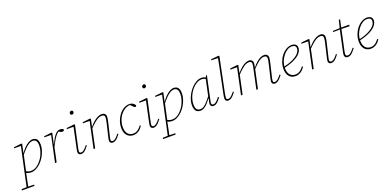

<svg xmlns="http://www.w3.org/2000/svg" viewBox="-58 -1849 6476 3194"><g transform="rotate(-20 3180.0 -251.5)"><path d="M-59 242 -54 220 43 217H56L168 220L164 242ZM29 242 183 -474 188 -460 61 -461 64 -479 198 -494 212 -487 178 -328H180L114 -24L111 -20Q101 33 91.5 78Q82 123 74 163Q66 203 58 242ZM192 12Q164 12 139.5 5Q115 -2 97 -17L103 -46Q125 -28 148 -20Q171 -12 199 -12Q237 -12 269.5 -27Q302 -42 329.5 -67Q357 -92 379 -119Q403 -148 423 -187.5Q443 -227 456 -272Q469 -317 469 -363Q469 -423 449 -447.5Q429 -472 392 -472Q357 -472 321.5 -450Q286 -428 247 -387.5Q208 -347 162 -290L158 -325H175Q209 -376 247 -415Q285 -454 323.5 -476Q362 -498 399 -498Q428 -498 450.5 -485.5Q473 -473 485.5 -444.5Q498 -416 498 -369Q498 -316 480.5 -262Q463 -208 433.5 -159Q404 -110 364.5 -71.5Q325 -33 281 -10.5Q237 12 192 12Z M695 -244 693 -297H707Q732 -352 758 -397Q784 -442 815 -469Q846 -496 884 -496Q911 -496 925 -489.5Q939 -483 944 -473Q944 -461 936 -453.5Q928 -446 913 -446Q899 -446 886.5 -450.5Q874 -455 860 -465L846 -476L880 -478L863 -476Q838 -468 811.5 -438Q785 -408 756 -359Q727 -310 695 -244ZM617 0 718 -474 723 -460 596 -461 599 -479 730 -494 745 -487 704 -298 707 -296 691 -216Q679 -162 668 -108Q657 -54 645 0L624 4Z M1027 -39Q1027 -57 1030.5 -75.5Q1034 -94 1039 -116L1115 -474L1121 -460L994 -461L997 -479L1132 -494L1147 -487L1067 -118Q1063 -100 1059 -80.5Q1055 -61 1055 -46Q1055 -30 1063.5 -22.5Q1072 -15 1088 -15Q1112 -15 1138.5 -37Q1165 -59 1200 -104L1214 -92Q1192 -62 1170 -38.5Q1148 -15 1125.5 -2Q1103 11 1078 11Q1055 11 1041 -2.5Q1027 -16 1027 -39ZM1160 -658Q1148 -658 1139 -666Q1130 -674 1130 -687Q1130 -704 1141 -714Q1152 -724 1165 -724Q1178 -724 1186.5 -716Q1195 -708 1195 -695Q1195 -679 1184.5 -668.5Q1174 -658 1160 -658Z M1306 4 1299 0 1400 -474 1405 -460 1278 -461 1281 -479 1413 -494 1428 -487 1401 -354 1402 -351 1373 -216Q1361 -162 1350 -108Q1339 -54 1327 0ZM1636 11Q1614 11 1600 -2.5Q1586 -16 1586 -37Q1586 -56 1589.5 -71.5Q1593 -87 1598 -108L1650 -328Q1657 -360 1661.5 -384Q1666 -408 1666 -425Q1666 -449 1653.5 -460.5Q1641 -472 1614 -472Q1583 -472 1551 -456.5Q1519 -441 1479.5 -407.5Q1440 -374 1387 -319L1386 -352H1400Q1442 -404 1481.5 -436Q1521 -468 1556.5 -483Q1592 -498 1621 -498Q1657 -498 1676 -479.5Q1695 -461 1695 -430Q1695 -409 1690.5 -385Q1686 -361 1678 -327L1626 -108Q1622 -92 1618 -75.5Q1614 -59 1614 -44Q1614 -30 1622.5 -22.5Q1631 -15 1646 -15Q1671 -15 1697.5 -37Q1724 -59 1759 -104L1773 -92Q1751 -62 1729 -38.5Q1707 -15 1684 -2Q1661 11 1636 11Z M2003 12Q1961 12 1926.5 -7.5Q1892 -27 1871 -67Q1850 -107 1850 -168Q1850 -232 1871.5 -291.5Q1893 -351 1929.5 -397.5Q1966 -444 2013 -471Q2060 -498 2112 -498Q2138 -498 2158 -489Q2178 -480 2192 -466.5Q2206 -453 2212 -439Q2212 -430 2206 -424Q2200 -418 2191 -418Q2180 -418 2171 -426.5Q2162 -435 2145 -452L2114 -483H2130V-479H2110Q2061 -475 2019 -448Q1977 -421 1945.5 -378Q1914 -335 1896.5 -282.5Q1879 -230 1879 -175Q1879 -93 1915 -53Q1951 -13 2010 -13Q2041 -13 2066 -24.5Q2091 -36 2113.5 -57Q2136 -78 2156 -105L2171 -94Q2156 -71 2138.5 -51.5Q2121 -32 2100 -18Q2079 -4 2054.5 4Q2030 12 2003 12Z M2309 -39Q2309 -57 2312.5 -75.5Q2316 -94 2321 -116L2397 -474L2403 -460L2276 -461L2279 -479L2414 -494L2429 -487L2349 -118Q2345 -100 2341 -80.5Q2337 -61 2337 -46Q2337 -30 2345.5 -22.5Q2354 -15 2370 -15Q2394 -15 2420.5 -37Q2447 -59 2482 -104L2496 -92Q2474 -62 2452 -38.5Q2430 -15 2407.5 -2Q2385 11 2360 11Q2337 11 2323 -2.5Q2309 -16 2309 -39ZM2442 -658Q2430 -658 2421 -666Q2412 -674 2412 -687Q2412 -704 2423 -714Q2434 -724 2447 -724Q2460 -724 2468.5 -716Q2477 -708 2477 -695Q2477 -679 2466.5 -668.5Q2456 -658 2442 -658Z M2440 242 2445 220 2542 217H2555L2667 220L2663 242ZM2528 242 2682 -474 2687 -460 2560 -461 2563 -479 2697 -494 2711 -487 2677 -328H2679L2613 -24L2610 -20Q2600 33 2590.5 78Q2581 123 2573 163Q2565 203 2557 242ZM2691 12Q2663 12 2638.5 5Q2614 -2 2596 -17L2602 -46Q2624 -28 2647 -20Q2670 -12 2698 -12Q2736 -12 2768.5 -27Q2801 -42 2828.5 -67Q2856 -92 2878 -119Q2902 -148 2922 -187.5Q2942 -227 2955 -272Q2968 -317 2968 -363Q2968 -423 2948 -447.5Q2928 -472 2891 -472Q2856 -472 2820.5 -450Q2785 -428 2746 -387.5Q2707 -347 2661 -290L2657 -325H2674Q2708 -376 2746 -415Q2784 -454 2822.5 -476Q2861 -498 2898 -498Q2927 -498 2949.5 -485.5Q2972 -473 2984.5 -444.5Q2997 -416 2997 -369Q2997 -316 2979.5 -262Q2962 -208 2932.5 -159Q2903 -110 2863.5 -71.5Q2824 -33 2780 -10.5Q2736 12 2691 12Z M3188 12Q3159 12 3135.5 -0.5Q3112 -13 3098 -42.5Q3084 -72 3084 -121Q3084 -170 3101 -222.5Q3118 -275 3147.5 -324Q3177 -373 3215.5 -412Q3254 -451 3298.5 -474.5Q3343 -498 3389 -498Q3408 -498 3423.5 -494Q3439 -490 3451 -482.5Q3463 -475 3471 -464L3467 -439Q3449 -458 3428.5 -466Q3408 -474 3381 -474Q3348 -474 3318 -460.5Q3288 -447 3262.5 -426.5Q3237 -406 3216 -383Q3189 -354 3165.5 -312Q3142 -270 3127.5 -222Q3113 -174 3113 -127Q3113 -63 3135.5 -38Q3158 -13 3196 -13Q3231 -13 3263 -35Q3295 -57 3330.5 -98Q3366 -139 3410 -195L3413 -159H3398Q3363 -109 3329 -70Q3295 -31 3260.5 -9.5Q3226 12 3188 12ZM3420 11Q3397 11 3382.5 -3Q3368 -17 3368 -41Q3368 -53 3370 -65Q3372 -77 3375.5 -91Q3379 -105 3384 -125L3381 -127L3453 -465L3455 -466L3476 -510L3490 -507L3406 -114Q3402 -97 3398 -79Q3394 -61 3394 -45Q3394 -29 3403 -22Q3412 -15 3427 -15Q3454 -15 3480 -37.5Q3506 -60 3540 -105L3555 -92Q3533 -62 3511.5 -38.5Q3490 -15 3467.5 -2Q3445 11 3420 11Z M3681 11Q3658 11 3644 -3Q3630 -17 3630 -41Q3630 -57 3633 -75.5Q3636 -94 3640 -116L3723 -519Q3734 -571 3743.5 -621Q3753 -671 3763 -723L3771 -712L3643 -715L3647 -733L3782 -745L3795 -738L3668 -118Q3665 -100 3661.5 -80.5Q3658 -61 3658 -47Q3658 -30 3666.5 -22.5Q3675 -15 3691 -15Q3715 -15 3741.5 -37Q3768 -59 3803 -104L3817 -92Q3795 -62 3773 -38.5Q3751 -15 3728.5 -2Q3706 11 3681 11Z M3916 4 3909 0 4010 -474 4015 -460 3888 -461 3891 -479 4023 -494 4038 -487 4011 -355 4013 -354 3983 -216Q3971 -162 3960 -108Q3949 -54 3937 0ZM4188 4 4181 0 4251 -328Q4258 -359 4263 -383.5Q4268 -408 4268 -425Q4268 -449 4255.5 -460.5Q4243 -472 4218 -472Q4188 -472 4157.5 -456.5Q4127 -441 4088.5 -407.5Q4050 -374 3997 -319V-352H4010Q4052 -404 4090.5 -436Q4129 -468 4163 -483Q4197 -498 4225 -498Q4259 -498 4277.5 -479.5Q4296 -461 4296 -431Q4296 -412 4291.5 -390.5Q4287 -369 4280 -341L4281 -335L4256 -219Q4244 -164 4232.5 -109.5Q4221 -55 4209 0ZM4506 11Q4485 11 4470.5 -2.5Q4456 -16 4456 -37Q4456 -56 4460 -71.5Q4464 -87 4468 -108L4520 -328Q4527 -360 4532 -384Q4537 -408 4537 -425Q4537 -449 4524.5 -460.5Q4512 -472 4487 -472Q4457 -472 4427.5 -457Q4398 -442 4360.5 -408.5Q4323 -375 4270 -319V-352H4283Q4325 -405 4362.5 -437Q4400 -469 4433 -483.5Q4466 -498 4494 -498Q4528 -498 4547 -479.5Q4566 -461 4566 -430Q4566 -409 4561 -385Q4556 -361 4548 -327L4496 -108Q4493 -92 4489 -75.5Q4485 -59 4485 -44Q4485 -30 4493 -22.5Q4501 -15 4516 -15Q4541 -15 4567.5 -37Q4594 -59 4630 -104L4644 -92Q4621 -62 4599 -38.5Q4577 -15 4554.5 -2Q4532 11 4506 11Z M4872 12Q4831 12 4797 -7Q4763 -26 4742.5 -66Q4722 -106 4722 -169Q4722 -230 4743 -288.5Q4764 -347 4801 -394Q4838 -441 4885.5 -469.5Q4933 -498 4985 -498Q5025 -498 5051.5 -478Q5078 -458 5078 -418Q5078 -379 5055 -343Q5032 -307 4988.5 -276.5Q4945 -246 4881.5 -221Q4818 -196 4736 -178L4735 -197Q4837 -221 4907.5 -255Q4978 -289 5014.5 -329.5Q5051 -370 5051 -416Q5051 -446 5032 -460.5Q5013 -475 4980 -475Q4936 -475 4895 -449Q4854 -423 4821 -379Q4788 -335 4769 -282.5Q4750 -230 4750 -176Q4750 -94 4785.5 -54Q4821 -14 4880 -14Q4911 -14 4936.5 -25Q4962 -36 4984 -57Q5006 -78 5027 -105L5042 -94Q5027 -71 5009.5 -51.5Q4992 -32 4970.5 -18Q4949 -4 4925 4Q4901 12 4872 12Z M5175 4 5168 0 5269 -474 5274 -460 5147 -461 5150 -479 5282 -494 5297 -487 5270 -354 5271 -351 5242 -216Q5230 -162 5219 -108Q5208 -54 5196 0ZM5505 11Q5483 11 5469 -2.5Q5455 -16 5455 -37Q5455 -56 5458.5 -71.5Q5462 -87 5467 -108L5519 -328Q5526 -360 5530.5 -384Q5535 -408 5535 -425Q5535 -449 5522.5 -460.5Q5510 -472 5483 -472Q5452 -472 5420 -456.5Q5388 -441 5348.5 -407.5Q5309 -374 5256 -319L5255 -352H5269Q5311 -404 5350.5 -436Q5390 -468 5425.5 -483Q5461 -498 5490 -498Q5526 -498 5545 -479.5Q5564 -461 5564 -430Q5564 -409 5559.5 -385Q5555 -361 5547 -327L5495 -108Q5491 -92 5487 -75.5Q5483 -59 5483 -44Q5483 -30 5491.5 -22.5Q5500 -15 5515 -15Q5540 -15 5566.5 -37Q5593 -59 5628 -104L5642 -92Q5620 -62 5598 -38.5Q5576 -15 5553 -2Q5530 11 5505 11Z M5708 -463 5712 -482 5844 -488H5848H6003L5998 -461L5845 -465H5843ZM5797 11Q5773 11 5757.5 -3.5Q5742 -18 5742 -42Q5742 -60 5745.5 -78Q5749 -96 5754 -118L5826 -456L5867 -623H5890L5782 -120Q5778 -102 5774.5 -83Q5771 -64 5771 -49Q5771 -32 5780.5 -23.5Q5790 -15 5807 -15Q5824 -15 5841.5 -24.5Q5859 -34 5879.5 -55Q5900 -76 5926 -108L5940 -96Q5915 -64 5893 -40Q5871 -16 5848 -2.5Q5825 11 5797 11Z M6205 12Q6164 12 6130 -7Q6096 -26 6075.5 -66Q6055 -106 6055 -169Q6055 -230 6076 -288.5Q6097 -347 6134 -394Q6171 -441 6218.5 -469.5Q6266 -498 6318 -498Q6358 -498 6384.5 -478Q6411 -458 6411 -418Q6411 -379 6388 -343Q6365 -307 6321.5 -276.5Q6278 -246 6214.5 -221Q6151 -196 6069 -178L6068 -197Q6170 -221 6240.5 -255Q6311 -289 6347.5 -329.5Q6384 -370 6384 -416Q6384 -446 6365 -460.5Q6346 -475 6313 -475Q6269 -475 6228 -449Q6187 -423 6154 -379Q6121 -335 6102 -282.5Q6083 -230 6083 -176Q6083 -94 6118.5 -54Q6154 -14 6213 -14Q6244 -14 6269.5 -25Q6295 -36 6317 -57Q6339 -78 6360 -105L6375 -94Q6360 -71 6342.5 -51.5Q6325 -32 6303.5 -18Q6282 -4 6258 4Q6234 12 6205 12Z"/></g></svg>

Font: Source Serif 4 ExtraLight
Style: Italic
Weight: 250
Italic angle: -12°
Designer: Frank Grießhammer
Foundry: Adobe Systems Incorporated
Version: Version 4.004;hotconv 1.0.116;makeotfexe 2.5.65601